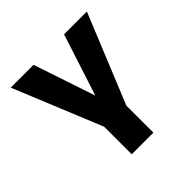

<svg xmlns="http://www.w3.org/2000/svg" viewBox="-187 -692 1059 1059"><g transform="rotate(-45 343.0 -162.0)"><path d="M342 -167 221 -528H43L255 -11V204H424V-7L637 -528H459Z"/></g></svg>

Font: Asimov
Style: XWid
Weight: 500
Designer: Google
Version: Version 2.000980; 2014